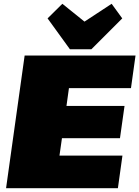

<svg xmlns="http://www.w3.org/2000/svg" viewBox="-20 -993 735 1013"><path d="M237 -172H626L602 0H12L110 -700H695L671 -528H287L362 -660L318 -342L274 -434H637L613 -264H250L320 -356L275 -40ZM625 -896 462 -733H349L231 -896L309 -973L494 -824H342L569 -973Z"/></svg>

Font: Pathway Extreme 28pt Black
Style: Italic
Weight: 900
Italic angle: -8°
Designer: Eduardo Rodriguez Tunni
Foundry: Eduardo Rodriguez Tunni
Version: Version 1.001;gftools[0.9.26]